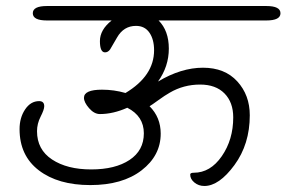

<svg xmlns="http://www.w3.org/2000/svg" viewBox="-20 -656 952 638"><path d="M136 -636H865Q912 -636 912 -612Q912 -588 865 -588H507Q541 -554 541 -494.5Q541 -435 505 -385Q582 -431 654.5 -431Q727 -431 768.5 -385.5Q810 -340 810 -273Q810 -177 759 -107.5Q708 -38 659 -38Q640 -38 626 -49.5Q612 -61 612 -76Q612 -82 624 -82Q679 -82 717 -137Q755 -192 755 -266Q755 -316 726 -345.5Q697 -375 645 -375Q590 -375 544 -348Q528 -339 506 -323Q484 -307 477 -303Q514 -266 514 -212Q514 -139 450.5 -90Q387 -41 280 -41Q173 -41 109 -90Q45 -139 45 -227Q45 -265 63.5 -292.5Q82 -320 110 -320Q127 -320 127 -303Q127 -292 115 -268.5Q103 -245 103 -220Q103 -159 153 -126Q203 -93 283 -93Q363 -93 410.5 -124.5Q458 -156 458 -213Q458 -270 403 -298Q356 -277 312 -277Q293 -277 276 -296.5Q259 -316 259 -331Q259 -358 319 -358Q359 -358 397 -347Q492 -404 492 -489Q492 -525 476.5 -547.5Q461 -570 432 -570Q391 -570 369 -531.5Q347 -493 346 -492Q339 -482 329 -482Q312 -482 312 -519.5Q312 -557 351 -588H136Q89 -588 89 -612Q89 -636 136 -636Z"/></svg>

Font: Kalam Light
Style: Regular
Weight: 300
Version: Version 2.001;PS 1.0;hotconv 1.0.79;makeotf.lib2.5.61930; tt